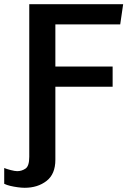

<svg xmlns="http://www.w3.org/2000/svg" viewBox="-55 -706 629 912"><path d="M62 186Q48 186 29.5 183.5Q11 181 -6 177Q-23 173 -35 167V92Q-23 97 -3.5 102Q16 107 27 107Q48 107 66 95Q84 83 84 39V-686H530L516 -590H208V-390H480V-294H208V53Q208 121 166 153.5Q124 186 62 186Z"/></svg>

Font: Chivo Medium Medium
Style: Regular
Weight: 500
Version: Version 2.002